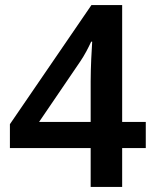

<svg xmlns="http://www.w3.org/2000/svg" viewBox="-20 -736 612 756"><path d="M554 -153V-256H461V-716H340L19 -247V-153H337V0H461V-153ZM337 -256H134L296 -494C313 -519 327 -546 339 -572H343C341 -544 337 -471 337 -416Z"/></svg>

Font: Noto Sans Arabic UI Semi
Style: Regular
Weight: 600
Designer: Nadine Chahine - Monotype Design Team
Foundry: Monotype Imaging Inc.
Version: Version 1.900